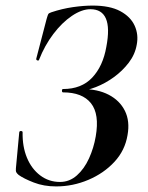

<svg xmlns="http://www.w3.org/2000/svg" viewBox="-20 -656 529 688"><path d="M195 -4Q229 -4 255.5 -27.5Q282 -51 299 -88.5Q316 -126 323 -167Q337 -247 306 -286Q275 -325 206 -325Q202 -325 202 -331Q202 -337 206 -337Q272 -337 310.5 -378Q349 -419 361 -488Q374 -556 359.5 -589.5Q345 -623 304 -623Q273 -623 237.5 -599Q202 -575 171 -534Q140 -493 120 -442Q119 -438 114 -439.5Q109 -441 110 -446L147 -588Q151 -602 153 -605.5Q155 -609 164 -612Q203 -625 241.5 -630.5Q280 -636 312 -636Q374 -636 411 -616Q448 -596 462.5 -564Q477 -532 470 -496Q464 -461 441.5 -431.5Q419 -402 388 -379.5Q357 -357 323.5 -344Q290 -331 262 -329L274 -337Q330 -337 369.5 -316.5Q409 -296 427.5 -259Q446 -222 437 -172Q428 -117 390 -76Q352 -35 296.5 -11.5Q241 12 181 12Q137 12 101 -2Q65 -16 47 -29Q41 -34 38.5 -38.5Q36 -43 37 -53L49 -182Q50 -187 55.5 -186.5Q61 -186 61 -182Q60 -131 76.5 -91Q93 -51 124 -27.5Q155 -4 195 -4Z"/></svg>

Font: Cormorant Garamond Light
Style: Italic
Weight: 300
Italic angle: -10°
Designer: Christian Thalmann (Catharsis Fonts)
Foundry: Catharsis Fonts
Version: Version 4.001